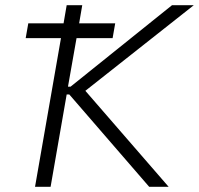

<svg xmlns="http://www.w3.org/2000/svg" viewBox="-20 -720 767 740"><path d="M555 0H630L309 -370L727 -700H643L252 -386H242L275 -573H414L424 -630H285L297 -700H237L225 -630H89L79 -573H215L115 0H175L237 -356H247Z"/></svg>

Font: Fixel Display Light
Style: Italic
Weight: 300
Italic angle: -10°
Designer: AlfaBravo + MacPaw
Foundry: Kyrylo Tkachov, Marchela Mozhyna, Serhii Makarenko, Maria Weinstein, Zakhar Kryvoshyya
Version: Version 1.210;Glyphs 3.2 (3217)